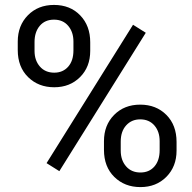

<svg xmlns="http://www.w3.org/2000/svg" viewBox="-20 -741 772 771"><path d="M51.3 -574.2Q51.3 -638.2 92 -679.7Q132.8 -721.2 196.8 -721.2Q261.7 -721.2 302 -679.4Q342.3 -637.7 342.3 -571.3V-536.6Q342.3 -472.2 301.5 -431.4Q260.7 -390.6 197.8 -390.6Q134.3 -390.6 92.8 -431.4Q51.3 -472.2 51.3 -540ZM118.7 -536.6Q118.7 -498.5 140.1 -473.9Q161.6 -449.2 197.8 -449.2Q232.4 -449.2 253.7 -473.1Q274.9 -497.1 274.9 -538.6V-574.2Q274.9 -612.3 253.9 -637.2Q232.9 -662.1 196.8 -662.1Q160.6 -662.1 139.6 -637.2Q118.7 -612.3 118.7 -572.3ZM397.5 -174.3Q397.5 -238.3 438.2 -279.5Q479 -320.8 543 -320.8Q606.9 -320.8 647.9 -279.8Q689 -238.8 689 -170.9V-136.2Q689 -72.3 648.2 -31Q607.4 10.3 543.9 10.3Q480.5 10.3 439 -30.5Q397.5 -71.3 397.5 -139.2ZM464.8 -136.2Q464.8 -97.7 486.3 -73Q507.8 -48.3 543.9 -48.3Q579.1 -48.3 600.1 -72.5Q621.1 -96.7 621.1 -138.2V-174.3Q621.1 -212.9 599.9 -237.3Q578.6 -261.7 543 -261.7Q508.3 -261.7 486.6 -237.5Q464.8 -213.4 464.8 -172.4ZM218.3 -53.7 167 -85.9 514.2 -641.6 565.4 -609.4Z"/></svg>

Font: Roboto-ThirdPerson-AD3FC
Style: ThirdPerson-AD3FC
Weight: 400
Designer: Google
Version: Version 2.137; 2017